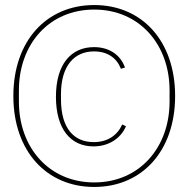

<svg xmlns="http://www.w3.org/2000/svg" viewBox="-20 -730 748 762"><path d="M354 12C543 12 675 -130 675 -349C675 -568 543 -710 354 -710C165 -710 33 -568 33 -349C33 -130 165 12 354 12ZM354 -6C175 -6 55 -144 55 -327V-371C55 -554 174 -692 354 -692C533 -692 653 -554 653 -371V-327C653 -144 533 -6 354 -6ZM351 -149C415 -149 461 -184 480 -229L465 -236C446 -193 407 -166 352 -166C274 -166 222 -220 222 -336V-356C222 -468 274 -526 353 -526C407 -526 443 -500 460 -457L476 -462C460 -508 418 -543 353 -543C262 -543 202 -475 202 -346C202 -217 261 -149 351 -149Z"/></svg>

Font: IBM Plex Arabic Thin
Style: Regular
Weight: 100
Designer: Mike Abbink, Paul van der Laan, Pieter van Rosmalen, Wael Morcos, Khajak Apelian
Foundry: Bold Monday
Version: Version 1.0